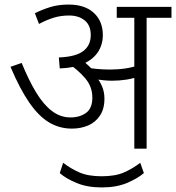

<svg xmlns="http://www.w3.org/2000/svg" viewBox="-20 -652 772 842"><path d="M623 -574V0H569V-574H492V-622H732V-574ZM281 -632Q352 -632 391.5 -595.5Q431 -559 431 -498Q431 -457 410 -424.5Q389 -392 347 -373Q305 -354 242 -352L238 -400Q312 -403 345 -428Q378 -453 378 -498Q378 -541 351.5 -562.5Q325 -584 283 -584Q247 -584 216 -574.5Q185 -565 151 -547L133 -594Q165 -610 200.5 -621Q236 -632 281 -632ZM438 -219Q438 -174 418 -144.5Q398 -115 366 -101.5Q334 -88 295 -88Q241 -88 195.5 -115Q150 -142 108.5 -202Q67 -262 26 -359L75 -376Q106 -300 138.5 -246.5Q171 -193 208 -165Q245 -137 289 -137Q330 -137 357.5 -157Q385 -177 385 -224Q385 -272 353.5 -309Q322 -346 275 -377L316 -384H345Q358 -374 372 -360.5Q386 -347 396 -333L399 -319Q417 -298 427.5 -273.5Q438 -249 438 -219ZM462 -347Q498 -347 531 -352Q564 -357 602 -370V-321Q567 -308 535.5 -303Q504 -298 471 -298Q454 -298 434 -300Q414 -302 397 -305.5Q380 -309 370 -313L334 -351L337 -361Q368 -353 400.5 -350Q433 -347 462 -347ZM426 170Q363 170 316 150.5Q269 131 242 107L257 62Q291 88 329 104.5Q367 121 426 121Q485 121 523 104.5Q561 88 595 62L611 107Q583 131 536.5 150.5Q490 170 426 170Z"/></svg>

Font: Noto Sans Devanagari Light
Style: Regular
Weight: 300
Version: Version 2.003